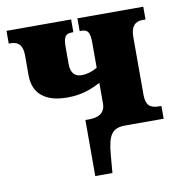

<svg xmlns="http://www.w3.org/2000/svg" viewBox="-83 -615 876 904"><g transform="rotate(-10 355.5 -163.0)"><path d="M382 210 389 127C397 28 418 0 481 0H664V-61H654C609 -61 590 -78 590 -128V-404C590 -454 611 -475 646 -475H661V-536H346V-475H354C384 -475 395 -462 395 -412V-291C371 -277 346 -269 320 -269C290 -269 268 -285 268 -331V-414C268 -461 279 -475 309 -475H316V-536H7V-475H16C58 -475 73 -449 73 -407V-312C73 -224 130 -177 235 -177C314 -177 362 -202 395 -219V-120C395 -73 360 -59 323 -58H300V210Z"/></g></svg>

Font: UArctic Serif Black
Style: Regular
Weight: 900
Designer: Customization by Puisto advertising & original work Monotype Design Team
Foundry: Monotype Imaging Inc.
Version: Version 2.004